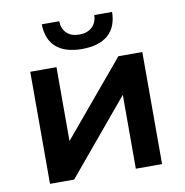

<svg xmlns="http://www.w3.org/2000/svg" viewBox="-82 -822 867 901"><g transform="rotate(-10 351.0 -372.0)"><path d="M84 -534H209V-182L504 -534H618V0H493V-352L199 0H84ZM176 -744H259Q260 -708 281.5 -687Q303 -666 342 -666Q380 -666 402.5 -687Q425 -708 426 -744H511Q510 -672 467 -634.5Q424 -597 343 -597Q262 -597 219.5 -634.5Q177 -672 176 -744Z"/></g></svg>

Font: CMG Sans SemiBold
Style: Regular
Weight: 600
Designer: Julieta Ulanovsky
Foundry: Julieta Ulanovsky
Version: Version 7.200